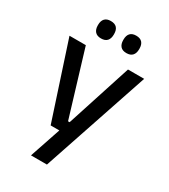

<svg xmlns="http://www.w3.org/2000/svg" viewBox="-204 -765 909 1033"><g transform="rotate(30 250.5 -248.5)"><path d="M242 -86.5H296.5L244.5 -64L382 -489H482.5L260 172H161L238.5 -57.5L282.5 -20.5H172L18.5 -489H120ZM172 -561Q147.5 -561 135 -574.8Q122.5 -588.5 122.5 -613.5V-617Q122.5 -642 135 -655.5Q147.5 -669 172 -669Q197.5 -669 209.8 -655.5Q222 -642 222 -617V-613.5Q222 -588.5 209.8 -574.8Q197.5 -561 172 -561ZM330 -561Q305 -561 292.8 -574.8Q280.5 -588.5 280.5 -613.5V-617Q280.5 -642 292.8 -655.5Q305 -669 330 -669Q355 -669 367.2 -655.5Q379.5 -642 379.5 -617V-613.5Q379.5 -588.5 367.2 -574.8Q355 -561 330 -561Z"/></g></svg>

Font: Anek Kannada Medium
Style: Regular
Weight: 500
Designer: Vaishnavi Murthy, Maithili Shingre (Kannada) & Yesha Goshar (Latin)
Foundry: Ek Type
Version: Version 1.003